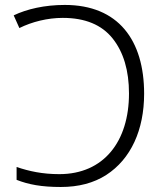

<svg xmlns="http://www.w3.org/2000/svg" viewBox="-20 -744 663 774"><path d="M225.1 9.8C296.9 9.8 357.9 -6.3 408.2 -38.6C507.8 -103 561 -220.2 561 -366.2C561 -581.5 457.5 -724.1 241.2 -724.1C159.7 -724.1 88.4 -707.5 35.2 -682.1L58.1 -630.9C108.9 -656.2 171.9 -671.9 232.9 -671.9C323.2 -671.9 390.1 -644 434.1 -588.9C478 -533.7 500 -459.5 500 -367.2C500 -173.8 398.4 -42 219.2 -42C150.9 -42 97.7 -53.7 46.9 -70.8V-19C95.2 0 147.5 9.8 225.1 9.8Z"/></svg>

Font: Noto Reveo Sans
Style: Regular
Weight: 300
Designer: Monotype Design Team
Foundry: Monotype Imaging Inc.
Version: Version 2.007